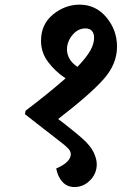

<svg xmlns="http://www.w3.org/2000/svg" viewBox="-20 -648 513 809"><path d="M225.1 -146.5Q247.6 -129.9 280.3 -103.5Q313 -77.1 328.1 -63.5Q361.8 -33.2 374.8 -5.6Q387.7 22 387.7 43.9Q387.7 83.5 359.6 111.8Q331.5 140.1 293.9 140.1Q263.2 140.1 243.4 118.7Q223.6 97.2 216.8 62Q248.5 48.3 263.4 33Q278.3 17.6 278.3 2.4Q278.3 -9.3 270.3 -18.8Q262.2 -28.3 249 -39.1Q143.6 -121.6 169.2 -101.3Q194.8 -81.1 85 -167L87.9 -181.6Q140.1 -221.2 182.1 -255.4Q224.1 -289.6 256.3 -317.9Q212.4 -347.2 182.6 -387Q152.8 -426.8 152.8 -476.1Q152.8 -545.9 203.6 -587.2Q254.4 -628.4 315.4 -628.4Q383.8 -628.4 428.5 -574.7Q473.1 -521 473.1 -451.7Q473.1 -378.9 418.2 -316.2Q363.3 -253.4 225.1 -146.5ZM340.3 -528.3Q308.1 -528.3 285.2 -500.5Q262.2 -472.7 262.2 -439.5Q262.2 -420.4 272.2 -401.6Q282.2 -382.8 306.2 -366.2Q342.8 -404.3 359.6 -433.3Q376.5 -462.4 376.5 -488.8Q376.5 -507.8 366.9 -518.1Q357.4 -528.3 340.3 -528.3Z"/></svg>

Font: Sitara
Style: Bold Italic
Weight: 700
Italic angle: -11°
Designer: Neelakash Kshetrimayum
Foundry: Neelakash Kshetrimayum
Version: Version 1.000;PS Version 1.000;PS 1.0;hotconv 1.;hotconv 1.0